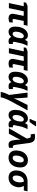

<svg xmlns="http://www.w3.org/2000/svg" viewBox="2252 -3088 1076 5621"><g transform="rotate(90 2790.5 -278.0)"><path d="M573.2 -106.9Q605 -106.9 637.2 -123V-17.1Q588.4 9.8 516.1 9.8Q452.1 9.8 418 -21.5Q383.8 -52.7 383.8 -111.8Q383.8 -125 386.5 -142.1Q389.2 -159.2 444.8 -434.1H311L219.2 0H69.8L163.1 -434.1H45.9L60.1 -505.9L155.8 -545.9H732.9L710 -434.1H592.8L540 -169.9Q536.1 -150.4 536.1 -142.1Q536.1 -106.9 573.2 -106.9Z M1147.9 -472.2Q1157.2 -492.2 1171.6 -513.4Q1186 -534.7 1196.8 -545.9H1320.8Q1298.8 -505.4 1276.1 -446.5Q1253.4 -387.7 1240.7 -329.1L1208 -172.9Q1205.1 -158.2 1205.1 -147Q1205.1 -115.2 1234.9 -115.2Q1252.4 -115.2 1266.6 -121.1V-4.9Q1235.8 9.8 1186 9.8Q1087.9 9.8 1065.9 -70.8H1063Q1023.4 -24.4 988 -7.3Q952.6 9.8 907.7 9.8Q836.9 9.8 797.9 -42.2Q758.8 -94.2 758.8 -188Q758.8 -291.5 791.5 -376.2Q824.2 -460.9 883.3 -508.5Q942.4 -556.2 1015.6 -556.2Q1059.1 -556.2 1089.6 -537.1Q1120.1 -518.1 1145 -472.2ZM972.7 -108.9Q1010.3 -108.9 1038.6 -143.3Q1066.9 -177.7 1083.3 -243.4Q1099.6 -309.1 1099.6 -351.1Q1099.6 -390.1 1084 -413.6Q1068.4 -437 1036.6 -437Q1002 -437 972.4 -403.8Q942.9 -370.6 925.3 -315.7Q907.7 -260.7 907.7 -202.1Q907.7 -153.8 923.6 -131.3Q939.5 -108.9 972.7 -108.9Z M1894 -106.9Q1925.8 -106.9 1958 -123V-17.1Q1909.2 9.8 1836.9 9.8Q1772.9 9.8 1738.8 -21.5Q1704.6 -52.7 1704.6 -111.8Q1704.6 -125 1707.3 -142.1Q1710 -159.2 1765.6 -434.1H1631.8L1540 0H1390.6L1483.9 -434.1H1366.7L1380.9 -505.9L1476.6 -545.9H2053.7L2030.8 -434.1H1913.6L1860.8 -169.9Q1856.9 -150.4 1856.9 -142.1Q1856.9 -106.9 1894 -106.9Z M2468.8 -472.2Q2478 -492.2 2492.4 -513.4Q2506.8 -534.7 2517.6 -545.9H2641.6Q2619.6 -505.4 2596.9 -446.5Q2574.2 -387.7 2561.5 -329.1L2528.8 -172.9Q2525.9 -158.2 2525.9 -147Q2525.9 -115.2 2555.7 -115.2Q2573.2 -115.2 2587.4 -121.1V-4.9Q2556.6 9.8 2506.8 9.8Q2408.7 9.8 2386.7 -70.8H2383.8Q2344.2 -24.4 2308.8 -7.3Q2273.4 9.8 2228.5 9.8Q2157.7 9.8 2118.7 -42.2Q2079.6 -94.2 2079.6 -188Q2079.6 -291.5 2112.3 -376.2Q2145 -460.9 2204.1 -508.5Q2263.2 -556.2 2336.4 -556.2Q2379.9 -556.2 2410.4 -537.1Q2440.9 -518.1 2465.8 -472.2ZM2293.5 -108.9Q2331.1 -108.9 2359.4 -143.3Q2387.7 -177.7 2404.1 -243.4Q2420.4 -309.1 2420.4 -351.1Q2420.4 -390.1 2404.8 -413.6Q2389.2 -437 2357.4 -437Q2322.8 -437 2293.2 -403.8Q2263.7 -370.6 2246.1 -315.7Q2228.5 -260.7 2228.5 -202.1Q2228.5 -153.8 2244.4 -131.3Q2260.3 -108.9 2293.5 -108.9Z M2827.6 240.2H2670.4Q2695.3 114.7 2759.8 -6.8L2691.4 -545.9H2835.4Q2847.7 -392.6 2854 -310.5Q2860.4 -228.5 2859.4 -147.9H2861.8Q2869.1 -168 2880.1 -193.6Q2891.1 -219.2 2902.1 -242.4Q2913.1 -265.6 3053.7 -545.9H3211.4L2942.4 -51.8Q2894.5 36.6 2868.7 103.5Q2842.8 170.4 2827.6 240.2Z M3586.9 -472.2Q3596.2 -492.2 3610.6 -513.4Q3625 -534.7 3635.7 -545.9H3759.8Q3737.8 -505.4 3715.1 -446.5Q3692.4 -387.7 3679.7 -329.1L3647 -172.9Q3644 -158.2 3644 -147Q3644 -115.2 3673.8 -115.2Q3691.4 -115.2 3705.6 -121.1V-4.9Q3674.8 9.8 3625 9.8Q3526.9 9.8 3504.9 -70.8H3502Q3462.4 -24.4 3427 -7.3Q3391.6 9.8 3346.7 9.8Q3275.9 9.8 3236.8 -42.2Q3197.8 -94.2 3197.8 -188Q3197.8 -291.5 3230.5 -376.2Q3263.2 -460.9 3322.3 -508.5Q3381.3 -556.2 3454.6 -556.2Q3498 -556.2 3528.6 -537.1Q3559.1 -518.1 3584 -472.2ZM3411.6 -108.9Q3449.2 -108.9 3477.5 -143.3Q3505.9 -177.7 3522.2 -243.4Q3538.6 -309.1 3538.6 -351.1Q3538.6 -390.1 3522.9 -413.6Q3507.3 -437 3475.6 -437Q3440.9 -437 3411.4 -403.8Q3381.8 -370.6 3364.3 -315.7Q3346.7 -260.7 3346.7 -202.1Q3346.7 -153.8 3362.5 -131.3Q3378.4 -108.9 3411.6 -108.9ZM3462.9 -621.1Q3500 -695.3 3536.1 -795.9H3674.8V-784.2Q3616.2 -687.5 3550.8 -606H3462.9Z M4033.7 -518.1 4028.8 -563Q4024.4 -606 4009.5 -623.5Q3994.6 -641.1 3963.9 -641.1Q3942.4 -641.1 3914.6 -634.8L3897 -754.9Q3939.5 -766.1 3990.7 -766.1Q4069.8 -766.1 4112.5 -723.4Q4155.3 -680.7 4168 -587.9L4217.8 -213.9Q4225.1 -157.7 4237.5 -136.5Q4250 -115.2 4273.9 -115.2Q4289.6 -115.2 4306.6 -120.1V-5.9Q4271 9.8 4213.9 9.8Q4157.7 9.8 4128.2 -22.5Q4098.6 -54.7 4088.9 -123L4074.7 -221.2Q4069.3 -256.8 4065.9 -337.9Q4054.7 -314.5 4042.5 -283.9Q4030.3 -253.4 4014.6 -224.1L3895 0H3734.9Z M4734.9 -339.8Q4734.9 -436 4665 -436Q4628.4 -436 4599.4 -406.2Q4570.3 -376.5 4552 -318.8Q4533.7 -261.2 4533.7 -200.2Q4533.7 -109.9 4606.9 -109.9Q4643.6 -109.9 4672.9 -139.9Q4702.1 -169.9 4718.5 -223.4Q4734.9 -276.9 4734.9 -339.8ZM4882.8 -339.8Q4882.8 -236.8 4848.4 -157.2Q4814 -77.6 4749 -33.9Q4684.1 9.8 4594.7 9.8Q4499.5 9.8 4442.6 -47.6Q4385.7 -105 4385.7 -200.2Q4385.7 -304.2 4420.7 -385.5Q4455.6 -466.8 4521.5 -511.5Q4587.4 -556.2 4675.8 -556.2Q4771.5 -556.2 4827.1 -498.5Q4882.8 -440.9 4882.8 -339.8Z M5462.9 -288.1Q5462.9 -234.9 5441.7 -175.8Q5420.4 -116.7 5384 -75.7Q5347.7 -34.7 5297.1 -12.5Q5246.6 9.8 5182.6 9.8Q5084.5 9.8 5027.6 -47.9Q4970.7 -105.5 4970.7 -207Q4970.7 -310.1 5009.8 -387Q5048.8 -463.9 5123.3 -504.9Q5197.8 -545.9 5298.8 -545.9H5580.6L5557.6 -437H5418.9Q5437 -415 5450 -376.7Q5462.9 -338.4 5462.9 -288.1ZM5285.6 -437Q5234.4 -437 5196.5 -407.7Q5158.7 -378.4 5138.7 -326.4Q5118.7 -274.4 5118.7 -210Q5118.7 -109.9 5191.9 -109.9Q5248.5 -109.9 5284.2 -173.8Q5319.8 -237.8 5319.8 -333Q5319.8 -387.2 5299.8 -437Z"/></g></svg>

Font: Zoram GWebM
Style: Bold Italic
Weight: 700
Italic angle: -12°
Foundry: Ascender Corporation
Version: Version 1.000